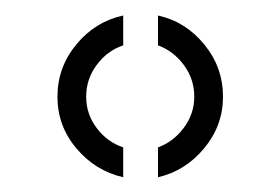

<svg xmlns="http://www.w3.org/2000/svg" viewBox="-20 -828 371 254"><path d="M143 -593.5Q106 -602 81 -631.8Q56 -661.5 56 -700Q56 -739 81 -769.2Q106 -799.5 143 -807.5V-768Q122 -761 108 -742.2Q94 -723.5 94 -700Q94 -677 108 -658.5Q122 -640 143 -633ZM189 -593.5V-633Q209.5 -640.5 223.2 -659Q237 -677.5 237 -700Q237 -723.5 223.2 -742Q209.5 -760.5 189 -768V-807.5Q225.5 -799.5 250.2 -769.2Q275 -739 275 -700Q275 -662 250.2 -632Q225.5 -602 189 -593.5Z"/></svg>

Font: Big Shoulders Stencil Text Thin Light
Style: Regular
Weight: 300
Version: Version 2.001